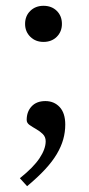

<svg xmlns="http://www.w3.org/2000/svg" viewBox="-20 -466 308 662"><path d="M48.5 148.5Q95.5 111 116.5 79.2Q137.5 47.5 137.5 21Q137.5 6 127.5 -3.8Q117.5 -13.5 104.8 -20.8Q92 -28 82 -35Q72 -42 72 -52.5Q72 -81 89 -99.2Q106 -117.5 136.5 -117.5Q166.5 -117.5 185.8 -96.8Q205 -76 205 -36.5Q205 -10.5 198 14.5Q191 39.5 175.8 65.2Q160.5 91 135.5 118Q110.5 145 73.5 176ZM130 -446Q158 -446 175.8 -428.5Q193.5 -411 193.5 -383.5Q193.5 -357 175.8 -339.2Q158 -321.5 130 -321.5Q102.5 -321.5 84.5 -339.2Q66.5 -357 66.5 -383.5Q66.5 -411 84.5 -428.5Q102.5 -446 130 -446Z"/></svg>

Font: Newsreader 16pt 16pt
Style: Regular
Weight: 400
Version: Version 1.003